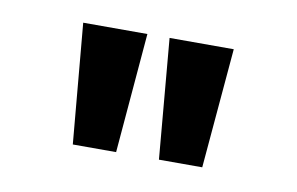

<svg xmlns="http://www.w3.org/2000/svg" viewBox="-37 -734 491 317"><g transform="rotate(10 208.0 -575.5)"><path d="M243.4 -475 225.8 -676H333.4L316 -475ZM99 -475 81 -676H188.6L171.6 -475Z"/></g></svg>

Font: Maven Pro VF Beta
Style: Regular
Weight: 400
Designer: Joe Prince
Foundry: Joe Prince
Version: Version 2.002